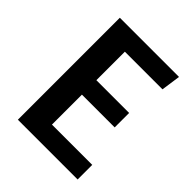

<svg xmlns="http://www.w3.org/2000/svg" viewBox="-195 -805 920 920"><g transform="rotate(45 265.0 -345.5)"><path d="M468 -593H213V-400H435V-302H213V-99H486V0H81V-691H482Z"/></g></svg>

Font: Fira Sans Medium
Style: Regular
Weight: 500
Designer: bBox Type GmbH & Carrois Corporate GbR & Edenspiekermann AG
Foundry: bBox Type GmbH & Carrois Corporate GbR & Edenspiekermann AG
Version: Version 4.301